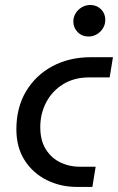

<svg xmlns="http://www.w3.org/2000/svg" viewBox="-20 -735 464 755"><path d="M282 0Q218 0 163.7 -27Q109.4 -54 76.9 -104.8Q44.4 -155.6 44.4 -226Q44.4 -312.4 82.5 -376Q120.6 -439.6 186.5 -474.8Q252.4 -510 336.2 -510H424.2L411.2 -430.6H330.4Q271 -430.6 227.7 -403.5Q184.4 -376.4 161.4 -332.1Q138.4 -287.8 138.4 -235.2Q138.4 -182.6 160.2 -147.9Q182 -113.2 217.2 -96.3Q252.4 -79.4 291.4 -79.4H356.2L343.2 0ZM328.2 -591.4Q302.2 -591.4 285.3 -608.8Q268.4 -626.2 268.4 -650.4Q268.4 -667.8 277.3 -682.5Q286.2 -697.2 301.6 -706.3Q317 -715.4 335.2 -715.4Q360.2 -715.4 377.1 -698.7Q394 -682 394 -657Q394 -638.6 384.8 -623.7Q375.6 -608.8 360.7 -600.1Q345.8 -591.4 328.2 -591.4Z"/></svg>

Font: MuseoModerno Thin
Style: Italic
Weight: 100
Italic angle: -9°
Designer: Pablo Cosgaya, Héctor Gatti, Marcela Romero, and the Authors of The MuseoModerno Project.
Foundry: Omnibus-Type Team
Version: Version 1.003